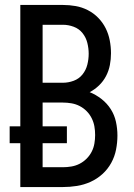

<svg xmlns="http://www.w3.org/2000/svg" viewBox="-20 -755 540 775"><path d="M62 0V-177H19V-245H62V-735H234Q260 -735 285.5 -730.5Q311 -726 334.5 -714Q358 -702 376.5 -683Q395 -664 406.5 -641Q418 -618 423 -592Q428 -566 428 -540Q428 -516 423.5 -492.5Q419 -469 408 -448Q397 -427 380 -410.5Q363 -394 342 -383Q367 -373 389.5 -355.5Q412 -338 427 -314.5Q442 -291 448 -263.5Q454 -236 454 -208Q454 -180 448.5 -151.5Q443 -123 429 -97.5Q415 -72 393.5 -52.5Q372 -33 345.5 -21Q319 -9 290.5 -4.5Q262 0 234 0ZM152 -421H234Q256 -421 277.5 -429Q299 -437 313 -454.5Q327 -472 332.5 -494Q338 -516 338 -538Q338 -560 332.5 -582Q327 -604 313 -621.5Q299 -639 277.5 -647Q256 -655 234 -655H152ZM152 -80H234Q251 -80 268.5 -83Q286 -86 301.5 -94Q317 -102 329.5 -114.5Q342 -127 350 -142.5Q358 -158 361 -175.5Q364 -193 364 -210Q364 -228 361 -245Q358 -262 350 -278Q342 -294 329.5 -306.5Q317 -319 301.5 -327Q286 -335 268.5 -338Q251 -341 234 -341H152V-245H250V-177H152Z"/></svg>

Font: Iosevka SS18 Medium
Style: Regular
Weight: 500
Monospace: yes
Designer: Belleve Invis
Foundry: Belleve Invis
Version: Version 25.1.1; ttfautohint (v1.8.4)